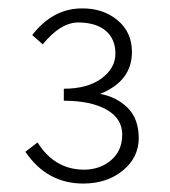

<svg xmlns="http://www.w3.org/2000/svg" viewBox="-20 -828 402 454"><path d="M176.8 -394Q90.8 -394 40 -469.2L68.8 -491.2Q108.9 -427.2 178.2 -426.8Q216.3 -426.8 242.7 -449.2Q269 -471.7 269 -509.8Q269 -547.9 231.9 -568.8Q194.8 -589.8 130.9 -589.8V-618.2Q187 -618.2 220.2 -642.6Q252.9 -667 252.9 -701.2Q252.9 -735.4 230.5 -754.9Q208 -774.4 165.5 -774.9Q123 -774.9 81.1 -723.1L56.2 -745.1Q105 -808.1 173.8 -808.1Q223.6 -808.6 257.8 -780.3Q292 -752 292 -705.1Q292 -636.2 216.8 -606Q254.9 -599.1 281.2 -573.7Q307.6 -548.3 308.1 -502Q308.1 -455.6 270.5 -424.8Q232.9 -394 176.8 -394Z"/></svg>

Font: SourceSansPro-Light
Style: Regular
Weight: 300
Designer: Paul D. Hunt
Foundry: Adobe Systems Incorporated
Version: Version 2.020;PS 2.0;hotconv 1.0.86;makeotf.lib2.5.63406